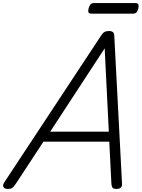

<svg xmlns="http://www.w3.org/2000/svg" viewBox="-69 -1217 923 1251"><path d="M-19 14Q-40 14 -46.5 1.5Q-53 -11 -41 -29L589 -984Q600 -1002 611.5 -1008.5Q623 -1015 642 -1015Q658 -1015 667 -1007.5Q676 -1000 676 -976L726 -22Q728 -5 719 4.5Q710 14 689 14Q671 14 665 7Q659 0 657 -17L643 -294H214L33 -18Q19 2 10 8Q1 14 -19 14ZM258 -359H640L613 -902ZM527 -1128Q511 -1128 507.5 -1137Q504 -1146 508 -1161Q513 -1179 520.5 -1188Q528 -1197 543 -1197H813Q829 -1197 832.5 -1187Q836 -1177 832 -1161Q828 -1144 820 -1136Q812 -1128 797 -1128Z"/></svg>

Font: Playwrite RO Light
Style: Regular
Weight: 300
Version: Version 1.002